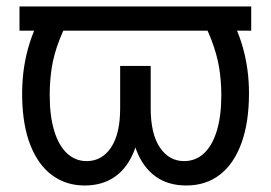

<svg xmlns="http://www.w3.org/2000/svg" viewBox="-20 -566 841 596"><path d="M759.8 -545.9V-470.7H40.5V-545.9ZM124.5 -545.9H215.8Q182.6 -488.8 164.8 -442.9Q147 -397 140.6 -355.7Q134.3 -314.5 134.3 -270.5Q134.3 -206.1 148.2 -160.2Q162.1 -114.3 188 -90.1Q213.9 -65.9 249 -65.9Q296.4 -65.9 324.7 -108.2Q353 -150.4 353 -230V-361.3H418V-233.4Q418.5 -155.8 397.9 -101.3Q377.4 -46.9 338.4 -18.6Q299.3 9.8 242.7 9.8Q185.5 9.8 142.6 -21.5Q99.6 -52.7 75 -113.8Q50.3 -174.8 48.8 -264.2Q47.4 -343.3 66.4 -413.1Q85.4 -482.9 124.5 -545.9ZM584.5 -545.9H676.8Q715.8 -483.9 734.4 -416.7Q752.9 -349.6 752.9 -276.9Q752.9 -186.5 729.7 -122.3Q706.5 -58.1 663.1 -24.2Q619.6 9.8 558.1 9.8Q501.5 9.8 462.4 -18.6Q423.3 -46.9 402.8 -101.3Q382.3 -155.8 382.3 -233.4V-361.3H447.8V-230Q447.8 -150.4 476.3 -108.2Q504.9 -65.9 551.3 -65.9Q587.4 -65.9 613.3 -90.1Q639.2 -114.3 653.1 -160.2Q667 -206.1 667 -270.5Q667 -314.9 660.2 -356.4Q653.3 -397.9 635.7 -443.6Q618.2 -489.3 584.5 -545.9Z"/></svg>

Font: V-Inter
Style: Regular-375
Weight: 375
Designer: Rasmus Andersson
Foundry: rsms
Version: Version 4.000;git-4146feb